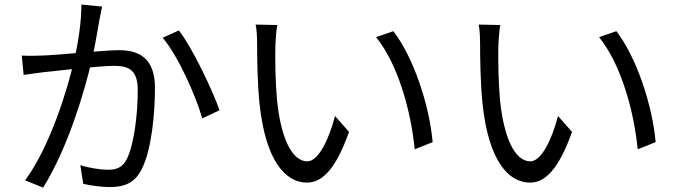

<svg xmlns="http://www.w3.org/2000/svg" viewBox="-20 -810 3040 861"><path d="M437.8 -780.4 345 -789.6C345.2 -712.9 331.5 -622.6 313.1 -543.1C286.4 -421 206 -153.7 92.4 -1.3L173.5 31.2C286.9 -151.1 358.3 -400 392.1 -540.8C406 -602.9 419.2 -684.6 425.9 -721C429.5 -740.4 433.8 -762 437.8 -780.4ZM782.2 -673.6 709.4 -640.7C779.5 -558.4 857.5 -381.5 887 -279L964.6 -315.8C931.3 -408.5 844.4 -592.8 782.2 -673.6ZM77.5 -560.8 86.1 -474C111.7 -478.2 153.3 -483.2 176.1 -486.3C237.3 -492.5 424.4 -514.7 491.6 -514.7C555.5 -514.7 597.7 -497.8 597.7 -406.5C597.7 -298.2 582 -167.8 550.3 -100.1C530 -56.7 499.7 -48.7 462.8 -48.7C434.7 -48.7 382.1 -56.1 340.2 -69.1L353.4 14.3C385.1 21.7 432.7 28.9 471.1 28.9C535.6 28.9 585.5 12.4 617 -54.7C658.8 -137.8 674.9 -297 674.9 -415.8C674.9 -551.1 601.9 -585 512.5 -585C444.9 -585 241.6 -562.8 167.1 -560.8C135 -559.8 109.2 -559 77.5 -560.8Z M1223.3 -697.8 1126.3 -699.8C1132.1 -676.4 1132.9 -634 1132.9 -610.7C1132.9 -552.6 1134.5 -430.9 1143.9 -344.4C1171.3 -85.4 1262 8.9 1356.6 8.9C1424 8.9 1485 -49.5 1545.2 -218.5L1482.4 -289.9C1456.4 -189.5 1409.2 -86.5 1358.3 -86.5C1286.9 -86.5 1238.3 -197.4 1222 -364.4C1214.8 -446.6 1213.5 -538.5 1214.8 -600.8C1215.4 -626.8 1218.9 -674.1 1223.3 -697.8ZM1744 -670.2 1666.5 -643.4C1761.5 -526.4 1822.1 -320.7 1839.7 -140.4L1920.2 -172.6C1905.1 -341.6 1833.5 -554 1744 -670.2Z M2223.3 -697.8 2126.3 -699.8C2132.1 -676.4 2132.9 -634 2132.9 -610.7C2132.9 -552.6 2134.5 -430.9 2143.9 -344.4C2171.3 -85.4 2262 8.9 2356.6 8.9C2424 8.9 2485 -49.5 2545.2 -218.5L2482.4 -289.9C2456.4 -189.5 2409.2 -86.5 2358.3 -86.5C2286.9 -86.5 2238.3 -197.4 2222 -364.4C2214.8 -446.6 2213.5 -538.5 2214.8 -600.8C2215.4 -626.8 2218.9 -674.1 2223.3 -697.8ZM2744 -670.2 2666.5 -643.4C2761.5 -526.4 2822.1 -320.7 2839.7 -140.4L2920.2 -172.6C2905.1 -341.6 2833.5 -554 2744 -670.2Z"/></svg>

Font: Source Han Sans JP VF
Style: Regular
Weight: 250
Designer: Ryoko NISHIZUKA 西塚涼子 (kana, bopomofo & ideographs); Paul D. Hunt (Latin, Greek & Cyrillic); Sandoll Communications 산돌커뮤니
Foundry: Adobe
Version: Version 2.004;hotconv 1.0.118;makeotfexe 2.5.65603